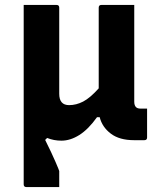

<svg xmlns="http://www.w3.org/2000/svg" viewBox="-20 -558 640 778"><path d="M209 -538Q220 -538 220 -527V-178Q220 -132 260 -132Q289 -132 317 -146.5Q345 -161 380 -200V-527Q380 -538 391 -538H524V-146Q524 -131 531 -124Q537 -118 549 -118H576V-1Q576 10 565 10H523Q464 10 429 -16.5Q394 -43 384 -83H373Q338 -34 301.5 -11Q265 12 229 12Q198 12 171 1L163 9Q189 61 204.5 97Q220 133 220 135V200H87Q76 200 76 189V-538Z"/></svg>

Font: Recursive Mn Lnr St
Style: Bold
Weight: 700
Monospace: yes
Version: Version 1.079;hotconv 1.0.112;makeotfexe 2.5.65598; ttfautoh